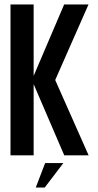

<svg xmlns="http://www.w3.org/2000/svg" viewBox="-20 -695 438 859"><path d="M376.5 0H267.5L130.5 -318.5V0H27V-675H130.5V-355.5L267 -675H376L227 -337ZM263.5 34.5 180 144H140L182 34.5Z"/></svg>

Font: Anybody Narrow Medium
Style: Regular
Weight: 500
Width: 3
Designer: Tyler Finck
Foundry: Etcetera Type Company
Version: Version 1.000; ttfautohint (v1.8)